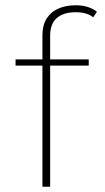

<svg xmlns="http://www.w3.org/2000/svg" viewBox="-20 -709 398 729"><path d="M348.1 -664.1Q335.9 -674.8 315.2 -681.9Q294.4 -689 267.1 -689Q231.4 -689 202.9 -677Q174.3 -665 157.7 -639.6Q141.1 -614.3 141.1 -574.2V0H170.4V-572.8Q170.4 -619.1 196 -640.9Q221.7 -662.6 267.1 -662.6Q290.5 -662.6 307.9 -657Q325.2 -651.4 333.5 -643.1ZM39.1 -460H316.9V-483.4H39.1Z"/></svg>

Font: Estedad VF
Style: Regular
Weight: 100
Designer: Amin Abedi
Version: Version 7.3